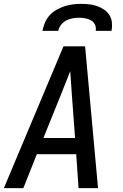

<svg xmlns="http://www.w3.org/2000/svg" viewBox="-20 -975 640 995"><path d="M0 0 309 -735H421L488 0H387L375 -176H171L101 0ZM369 -260 352 -490Q350 -519 348 -548Q346 -577 344 -606Q332 -577 321 -548Q310 -519 298 -490L205 -260ZM200 -815Q204 -836 213 -857.5Q222 -879 237.5 -896Q253 -913 273.5 -924.5Q294 -936 315.5 -943Q337 -950 359 -952.5Q381 -955 402 -955Q423 -955 444 -952.5Q465 -950 484.5 -943Q504 -936 520.5 -924.5Q537 -913 547.5 -896Q558 -879 560 -857.5Q562 -836 558 -815H476Q479 -832 472.5 -846.5Q466 -861 452.5 -869Q439 -877 423 -880Q407 -883 390 -883Q373 -883 356 -880Q339 -877 323.5 -869Q308 -861 296.5 -846.5Q285 -832 282 -815Z"/></svg>

Font: Iosevka Custom Medium
Style: Italic
Weight: 500
Italic angle: -9°
Designer: Belleve Invis
Foundry: Belleve Invis
Version: Version 27.0.1